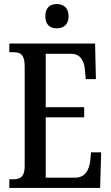

<svg xmlns="http://www.w3.org/2000/svg" viewBox="-20 -929 549 949"><path d="M261 -789C292 -789 319 -806 319 -849C319 -892 292 -909 261 -909C228 -909 204 -892 204 -849C204 -806 228 -789 261 -789ZM26 0H475L480 -176H430L426 -133C420 -89 401 -51 352 -51H206V-349H396V-399H206V-663H332C379 -663 397 -626 400 -581L404 -538H454L450 -714H26V-671H47C78 -671 102 -662 102 -602V-107C102 -56 81 -43 47 -43H26Z"/></svg>

Font: Noto Serif Ethiopic ExtraCondensed Medium
Style: Regular
Weight: 500
Width: 2
Designer: Monotype Design Team
Foundry: Monotype Imaging Inc.
Version: Version 2.102